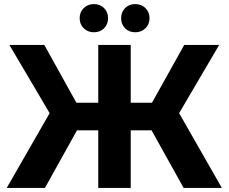

<svg xmlns="http://www.w3.org/2000/svg" viewBox="-20 -920 1119 940"><path d="M722 -282H620V0H461V-282H357L200 0H13L223 -366L26 -700H197L354 -417H461V-700H620V-417H724L882 -700H1053L857 -366L1066 0H879ZM370 -831Q370 -861 390 -880.5Q410 -900 440 -900Q470 -900 489.5 -880.5Q509 -861 509 -831Q509 -801 489.5 -781.5Q470 -762 440 -762Q410 -762 390 -781.5Q370 -801 370 -831ZM573 -831Q573 -861 592.5 -880.5Q612 -900 642 -900Q672 -900 692 -880.5Q712 -861 712 -831Q712 -801 692 -781.5Q672 -762 642 -762Q612 -762 592.5 -781.5Q573 -801 573 -831Z"/></svg>

Font: mBank
Style: Bold
Weight: 700
Designer: Julieta Ulanovsky
Foundry: Julieta Ulanovsky
Version: Version 7.200